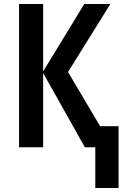

<svg xmlns="http://www.w3.org/2000/svg" viewBox="-20 -734 626 957"><path d="M530 -714 319 -375 479 -105H571V203H455V0H403L195 -370V0H75V-714H195V-378L400 -714Z"/></svg>

Font: Noto Sans Condensed SemiBold
Style: Regular
Weight: 600
Width: 3
Designer: Monotype Design Team
Foundry: Monotype Imaging Inc.
Version: Version 2.013; ttfautohint (v1.8.4.7-5d5b)